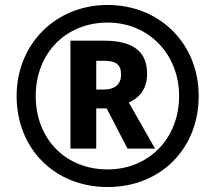

<svg xmlns="http://www.w3.org/2000/svg" viewBox="-20 -795 868 774"><path d="M414 -41C627 -41 781 -195 781 -408C781 -621 622 -775 414 -775C203 -775 47 -616 47 -408C47 -195 201 -41 414 -41ZM414 -112C244 -112 124 -235 124 -408C124 -581 246 -704 414 -704C580 -704 702 -576 702 -408C702 -235 578 -112 414 -112ZM264 -196H368V-358H410L494 -196H605L499 -382C539 -399 573 -433 573 -498C573 -583 522 -631 399 -631H264ZM398 -434H368V-550H398C446 -550 468 -536 468 -495C468 -455 443 -434 398 -434Z"/></svg>

Font: Noto Sans Tamil UI ExtraBold
Style: Regular
Weight: 800
Designer: Jelle Bosma - Monotype Design Team
Foundry: Monotype Imaging Inc.
Version: Version 2.004